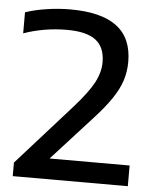

<svg xmlns="http://www.w3.org/2000/svg" viewBox="-53 -795 683 841"><g transform="rotate(5 288.0 -375.0)"><path d="M540.5 -91V0H34.5V-59.5L274.5 -328Q334.5 -395.5 358.8 -441.2Q383 -487 383 -531Q383 -597 342.5 -628Q302 -659 215.5 -659Q164.5 -659 115.8 -650.5Q67 -642 25.5 -627V-719.5Q64 -733 116.8 -741.2Q169.5 -749.5 222.5 -749.5Q359.5 -749.5 427.2 -698.2Q495 -647 495 -542.5Q495 -500 482.8 -461.5Q470.5 -423 442.5 -381Q414.5 -339 366 -286L188.5 -91Z"/></g></svg>

Font: Encode Sans Expanded Medium
Style: Regular
Weight: 500
Width: 7
Designer: Multiple Designers
Foundry: Impallari Type
Version: Version 2.000